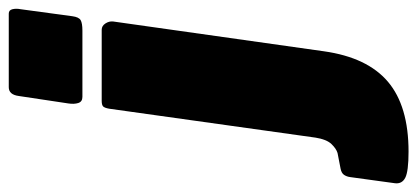

<svg xmlns="http://www.w3.org/2000/svg" viewBox="-370 -505 952 438"><g transform="rotate(-90 106.0 -286.0)"><path d="M208 -23Q194 76 138.5 123Q83 170 -21 170Q-66 170 -80.5 162.5Q-95 155 -93 139L-79 37Q-78 29 -74 23Q-70 17 -60 15L-24 8Q-14 5 -3.5 -6Q7 -17 11 -42L77 -513Q79 -524 82.5 -527Q86 -530 95 -530H257Q266 -530 271.5 -521.5Q277 -513 276 -504L208 -23ZM288 -597Q286 -582 279 -578Q272 -574 255 -574H104Q93 -574 90 -583.5Q87 -593 89 -606L106 -719Q109 -742 126 -742H294Q302 -742 304 -733.5Q306 -725 304 -715Z"/></g></svg>

Font: Libre Franklin Black
Style: Italic
Weight: 900
Italic angle: -8°
Designer: Pablo Impallari, Rodrigo Fuenzalida, Nhung Nguyen
Foundry: Impallari Type
Version: Version 3.000